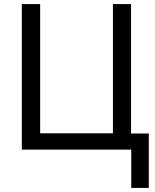

<svg xmlns="http://www.w3.org/2000/svg" viewBox="-20 -734 761 942"><path d="M710 -79V188H624V0H87V-714H177V-80H534V-714H623V-79Z"/></svg>

Font: Advent Sans Logo
Style: Regular
Weight: 400
Designer: Types & Symbols
Foundry: Types & Symbols
Version: Version 1.002